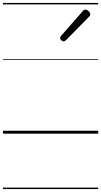

<svg xmlns="http://www.w3.org/2000/svg" viewBox="-20 -905 685 1300"><path d="M410 -625Q404 -625 395.5 -632Q387 -639 387 -646Q387 -650 388.5 -654Q390 -658 394 -663L538 -827Q543 -834 548 -837Q553 -840 558 -840Q565 -840 573 -835Q581 -830 586 -822.5Q591 -815 591 -808Q591 -803 589.5 -799.5Q588 -796 583 -792L428 -634Q418 -625 410 -625ZM0 365H645V375H0ZM0 -20H645V0H0ZM0 -505H645V-500H0ZM0 -885H645V-875H0Z"/></svg>

Font: Playwrite DK Uloopet Guides
Style: Regular
Weight: 400
Designer: Veronika Burian, José Scaglione
Foundry: TypeTogether
Version: Version 1.003